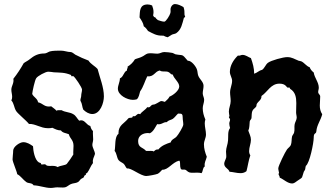

<svg xmlns="http://www.w3.org/2000/svg" viewBox="-20 -844 1643 948"><path d="M493 -368C493 -413 473 -460 462 -503C448 -519 428 -527 417 -545C395 -553 373 -563 352 -574C345 -578 337 -587 329 -587C312 -587 299 -594 280 -594C267 -594 239 -594 226 -590C217 -587 209 -580 199 -580C169 -580 149 -570 126 -551C118 -544 106 -539 97 -532C82 -505 65 -479 46 -455C50 -433 36 -420 36 -401C36 -389 40 -378 40 -366C40 -360 39 -354 36 -348C49 -335 49 -313 59 -297C66 -284 109 -250 123 -232C153 -234 181 -211 216 -211C224 -211 231 -211 239 -213C253 -206 265 -200 281 -200C289 -187 308 -187 320 -181C325 -159 343 -154 343 -124C343 -109 341 -95 342 -81C333 -66 321 -49 310 -35C303 -27 276 -27 265 -19C257 -24 248 -25 239 -25C231 -25 221 -24 213 -26C207 -27 208 -33 199 -33C196 -33 188 -31 184 -32L181 -39C178 -41 175 -40 172 -42C151 -55 144 -100 143 -122C129 -132 113 -142 95 -142C78 -142 45 -120 45 -100C45 -85 42 -71 42 -57C42 -45 64 4 65 16C83 25 94 44 110 55C121 63 137 57 146 71C175 72 203 84 231 84C242 84 252 81 263 81C275 81 289 83 301 81C311 79 320 69 330 65C341 60 355 61 365 55C372 51 375 43 381 39C393 31 391 38 397 23L404 19V13L410 10C422 -5 427 -24 439 -39C436 -60 444 -66 449 -84C448 -99 436 -115 436 -129C436 -137 440 -146 440 -156C440 -169 438 -183 439 -197C432 -203 428 -213 426 -222C408 -226 400 -250 381 -250C378 -250 375 -249 371 -248C361 -258 355 -273 342 -280C325 -291 302 -289 284 -300H272C267 -300 262 -300 259 -297C252 -306 241 -312 233 -319C199 -313 194 -333 168 -339C165 -358 146 -364 139 -380C140 -393 152 -449 159 -458C166 -469 205 -490 218 -490C228 -490 237 -488 246 -487C278 -485 298 -487 330 -474L333 -468L334 -467C337 -467 340 -469 342 -468C350 -464 385 -412 385 -402C385 -391 381 -382 381 -372C381 -363 377 -357 377 -350C377 -348 377 -346 378 -345C386 -332 385 -317 391 -303C403 -291 419 -281 436 -281C475 -281 493 -336 493 -368Z M1001 -70C993 -90 987 -110 987 -131C987 -150 997 -162 997 -180C997 -198 991 -216 991 -235C991 -241 992 -248 994 -254C986 -272 981 -291 981 -310C981 -324 988 -337 988 -351C988 -362 981 -372 981 -383C981 -395 985 -407 985 -420C985 -440 966 -452 959 -470C955 -480 956 -492 952 -502C947 -516 926 -544 909 -544H907C876 -581 886 -568 846 -576C840 -578 836 -582 830 -583C817 -585 804 -587 791 -587C778 -587 770 -579 757 -579C742 -579 726 -583 710 -580C699 -577 691 -568 681 -564C670 -558 657 -556 646 -551C637 -536 625 -524 610 -515C612 -507 607 -506 607 -500C607 -498 607 -498 607 -496C590 -489 590 -464 572 -457C572 -439 562 -423 562 -406C562 -374 608 -351 636 -351C643 -351 650 -352 656 -354C666 -364 668 -379 672 -393C688 -415 695 -443 707 -467C742 -464 743 -491 769 -496C781 -487 797 -494 810 -489C818 -487 823 -476 831 -476H833C839 -455 865 -438 865 -417C865 -397 834 -373 817 -367C812 -356 802 -349 794 -341C788 -342 783 -345 777 -345L772 -344C767 -341 745 -328 741 -328C723 -328 725 -314 713 -314C711 -314 709 -314 707 -315C698 -301 681 -294 672 -280C670 -281 667 -282 665 -282C656 -282 651 -270 644 -270C642 -270 639 -271 636 -270L633 -264C627 -261 620 -264 614 -260C594 -234 565 -227 565 -187V-183C545 -170 551 -121 546 -99C557 -86 556 -67 565 -54C572 -45 583 -42 591 -35C598 -28 600 -18 607 -12C626 -17 674 25 702 25C712 25 750 18 759 14C768 9 774 1 781 -6C810 -4 831 -43 865 -51C869 -47 869 -42 869 -38C869 13 885 -17 901 -2C912 8 917 9 932 9C946 9 961 7 975 11C983 2 980 -16 991 -22C988 -44 997 -51 1001 -70ZM885 -229C885 -219 860 -178 852 -170C844 -160 826 -156 823 -141C801 -134 777 -125 762 -106C750 -107 747 -103 739 -96C735 -99 729 -99 724 -99C716 -99 708 -98 701 -99C685 -118 662 -113 662 -148C662 -175 688 -188 712 -187L720 -186C738 -195 746 -215 756 -231C778 -227 784 -241 802 -241H804C811 -251 824 -251 833 -257C843 -264 850 -275 859 -283H865C879 -284 882 -278 882 -264C882 -252 885 -241 885 -229ZM894 -762C894 -765 891 -768 891 -771C891 -784 891 -797 886 -809C874 -816 858 -824 844 -824C831 -824 822 -809 822 -798C822 -792 823 -785 821 -779C819 -770 800 -737 791 -737C783 -737 767 -742 759 -745C753 -752 753 -748 747 -758L741 -760C739 -763 737 -765 736 -768C737 -774 738 -779 738 -784C738 -796 735 -807 731 -817C724 -820 717 -822 709 -822C668 -822 671 -788 669 -758C678 -744 687 -732 690 -714C699 -708 705 -700 711 -691C736 -678 753 -667 783 -668H787C795 -664 801 -661 808 -660C815 -664 822 -669 829 -673C835 -676 843 -676 850 -680C876 -698 880 -728 888 -756L894 -760Z M1571 -280C1562 -293 1559 -308 1559 -323C1559 -338 1561 -352 1561 -367C1561 -378 1551 -379 1551 -390C1551 -397 1554 -403 1554 -411C1554 -438 1533 -459 1529 -486C1520 -493 1513 -501 1509 -512C1493 -517 1483 -534 1468 -541C1463 -543 1459 -543 1455 -544C1434 -552 1422 -562 1398 -562C1378 -562 1319 -546 1303 -534C1291 -525 1287 -508 1274 -499C1259 -496 1249 -484 1235 -480C1235 -507 1228 -532 1219 -557C1205 -562 1194 -573 1177 -573C1171 -573 1166 -569 1159 -569C1158 -569 1156 -570 1155 -570C1133 -549 1115 -520 1115 -489C1115 -473 1126 -460 1126 -445C1126 -425 1116 -408 1116 -388C1116 -374 1119 -360 1119 -345C1119 -327 1110 -311 1110 -293C1110 -285 1112 -278 1113 -270L1110 -267C1110 -261 1116 -259 1116 -253C1116 -247 1112 -241 1112 -234C1112 -227 1114 -219 1116 -212C1103 -196 1108 -170 1106 -151C1105 -132 1096 -114 1096 -96C1096 -86 1098 -76 1097 -67C1095 -57 1087 -45 1087 -36C1087 -15 1109 -12 1113 4C1131 5 1149 11 1168 11C1178 11 1189 8 1197 1C1204 -25 1207 -52 1216 -77C1212 -83 1210 -90 1210 -98C1210 -117 1219 -135 1219 -154C1219 -170 1211 -184 1206 -199C1213 -214 1211 -229 1213 -244C1214 -252 1222 -254 1222 -264C1223 -274 1222 -286 1226 -296C1230 -306 1240 -310 1245 -318C1247 -322 1246 -327 1248 -331C1256 -345 1272 -351 1271 -370C1302 -391 1317 -431 1360 -431C1393 -431 1394 -411 1402 -411C1405 -411 1407 -413 1409 -412L1413 -405C1438 -390 1443 -364 1443 -335C1443 -320 1442 -305 1442 -289C1442 -280 1445 -272 1445 -263C1445 -253 1437 -241 1435 -231C1432 -218 1436 -203 1432 -189C1430 -182 1424 -177 1422 -170C1419 -157 1421 -141 1416 -128C1412 -119 1403 -114 1397 -106C1388 -94 1354 -25 1354 -13C1354 -5 1357 3 1358 11L1355 14C1355 19 1361 26 1361 31V33C1382 42 1400 62 1423 62C1431 62 1442 54 1448 49C1480 28 1468 37 1480 4C1482 0 1486 -4 1487 -9C1488 -14 1488 -20 1490 -25C1509 -38 1529 -139 1529 -164C1529 -192 1540 -179 1542 -196C1544 -226 1564 -251 1571 -280Z"/></svg>

Font: Margarine
Style: Regular
Weight: 400
Designer: Astigmatic (AOETI)
Foundry: Astigmatic (AOETI)
Version: Version 1.000